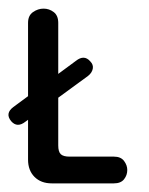

<svg xmlns="http://www.w3.org/2000/svg" viewBox="-20 -425 345 445"><path d="M100 0Q75 0 60 -15Q45 -30 45 -55V-372Q45 -389 56.5 -397Q68 -405 81 -405Q94 -405 104.5 -397Q115 -389 115 -372V-88Q115 -73 121 -67.5Q127 -62 141 -62H244Q260 -62 267.5 -52Q275 -42 275 -31Q275 -19 267.5 -9.5Q260 0 244 0ZM6 -144Q-9 -162 11 -177L156 -284Q175 -299 189 -283Q197 -275 195 -265.5Q193 -256 184 -249L39 -143Q20 -128 6 -144Z"/></svg>

Font: Dongle
Style: Regular
Weight: 400
Designer: Yanghee Ryu
Foundry: Yanghee Ryu
Version: Version 2.000